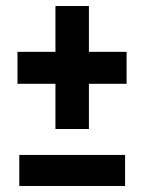

<svg xmlns="http://www.w3.org/2000/svg" viewBox="-20 -617 479 637"><path d="M44 0V-103H395V0ZM275 -597V-445H400V-339H275V-189H164V-339H38V-445H164V-597Z"/></svg>

Font: Fira Sans Extra Condensed SemiBold
Style: Regular
Weight: 600
Width: 1
Designer: Carrois Corporate & Edenspiekermann AG
Foundry: Carrois Corporate GbR & Edenspiekermann AG
Version: Version 4.203